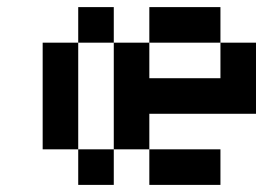

<svg xmlns="http://www.w3.org/2000/svg" viewBox="-20 -520 740 540"><path d="M300 -500H200V-400H300ZM100 -100H200V-400H100ZM200 0H300V-100H200ZM300 -100H400V-200H700V-400H600V-300H400V-400H300ZM400 0H600V-100H400ZM400 -400H600V-500H400Z"/></svg>

Font: FT88
Style: Regular
Weight: 400
Designer: Ange Degheest & Mandy Elbé
Foundry: Velvetyne Type Foundry
Version: Version 1.000;FEAKit 1.0